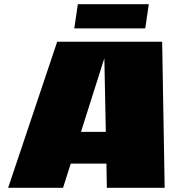

<svg xmlns="http://www.w3.org/2000/svg" viewBox="-20 -900 829 920"><path d="M493 0H492L490 -116H319L282 0H19L254 -700H757L769 0ZM480 -621 368 -268H487ZM336 -764 353 -880H693L676 -764Z"/></svg>

Font: Fivo Sans Modern ExtBlk
Style: Regular
Weight: 900
Designer: Alexander Slobzheninov
Foundry: Alexander Slobzheninov
Version: 1.0